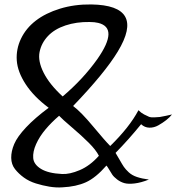

<svg xmlns="http://www.w3.org/2000/svg" viewBox="-20 -818 842 864"><path d="M199 -333Q132 -383 95.5 -439Q59 -495 55.5 -546Q52 -597 74.5 -644Q97 -691 141 -725Q185 -759 250 -779Q315 -799 391 -798Q636 -794 510 -586Q452 -490 309 -341Q345 -314 399 -249Q453 -184 476 -161Q563 -246 603 -322Q615 -310 628.5 -303Q642 -296 650.5 -292.5Q659 -289 676.5 -290Q694 -291 699 -291.5Q704 -292 727.5 -297Q751 -302 754 -303Q744 -290 728 -277.5Q712 -265 692.5 -254Q673 -243 652 -243.5Q631 -244 615 -259Q558 -189 500 -130Q507 -119 518.5 -98.5Q530 -78 537.5 -67Q545 -56 559.5 -42.5Q574 -29 596.5 -21.5Q619 -14 650 -10Q615 4 586 7.5Q557 11 539.5 6Q522 1 507 -10.5Q492 -22 485 -32.5Q478 -43 470.5 -56Q463 -69 459 -73Q411 -18 367 2Q323 22 261 25Q233 27 202.5 22Q172 17 141.5 7.5Q111 -2 87.5 -19Q64 -36 47.5 -57Q31 -78 30.5 -107.5Q30 -137 44 -170Q58 -203 97.5 -245Q137 -287 199 -333ZM383 -719Q324 -720 274.5 -703.5Q225 -687 195.5 -655.5Q166 -624 158 -583.5Q150 -543 176.5 -490.5Q203 -438 262 -384Q354 -462 418 -552Q516 -692 422 -715Q406 -719 383 -719ZM246 -297Q212 -268 185 -236Q158 -204 142.5 -169.5Q127 -135 129.5 -106.5Q132 -78 164.5 -58Q197 -38 259 -35Q293 -33 339 -52.5Q385 -72 425 -117Q412 -143 379.5 -175.5Q347 -208 304 -244.5Q261 -281 246 -297Z"/></svg>

Font: EptKazoo
Style: Medium
Weight: 500
Version: Version 001.000